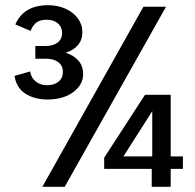

<svg xmlns="http://www.w3.org/2000/svg" viewBox="-20 -719 751 739"><path d="M532 -693H619L229 0H143ZM684 -117V-69H637V0H564V-69H381V-112L538 -354H637V-117ZM566 -117V-291L455 -117ZM161 -336Q137 -336 115.5 -342Q94 -348 77 -359Q60 -370 49.5 -387.5Q39 -405 36 -427L96 -444Q100 -419 118 -405Q136 -391 161 -391Q188 -391 205 -404.5Q222 -418 222 -442Q222 -467 204 -480Q186 -493 158 -493H116V-542H157Q184 -542 201.5 -555Q219 -568 219 -592Q219 -615 203 -629Q187 -643 160 -643Q133 -643 119 -631.5Q105 -620 98 -600L39 -625Q50 -650 67 -666Q84 -682 108.5 -690.5Q133 -699 165 -699Q202 -699 232 -685.5Q262 -672 279.5 -648.5Q297 -625 297 -596Q297 -565 279.5 -545Q262 -525 235 -517V-515Q262 -507 281 -486.5Q300 -466 300 -433Q300 -393 262 -364.5Q224 -336 161 -336Z"/></svg>

Font: Parkinsans
Style: Regular
Weight: 400
Designer: Red Stone, Indian Type Foundry
Foundry: Indian Type Foundry
Version: Version 1.000